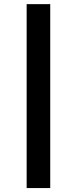

<svg xmlns="http://www.w3.org/2000/svg" viewBox="-20 -827 379 946"><path d="M227.5 99.6H111.3V-806.6H227.5Z"/></svg>

Font: Pretendard SemiBold
Style: Regular
Weight: 600
Designer: Base glyphs from Inter by Rasmus Andersson; Hangeul glyphs from Noto Sans CJK(Source Han Sans) by Jang Soo-young and Kan
Foundry: Kil Hyung-jin
Version: Version 1.309